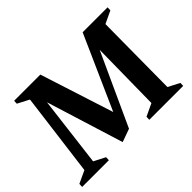

<svg xmlns="http://www.w3.org/2000/svg" viewBox="-123 -845 1078 1078"><g transform="rotate(-45 416.0 -306.0)"><path d="M0 0 1 -23.1 75.9 -58 139.9 -554 71 -589.9 72 -612H280.1L420.9 -173.9L616 -612H814L813 -588.9L739 -554L735.1 -58L803.1 -23L802.1 0H533.1L534.1 -23.1L608.1 -58L613.9 -474.6L417 -45L339 -17L196.5 -475.6L145.1 -58L213.1 -23L212.1 0Z"/></g></svg>

Font: Ancizar Serif Light
Style: Italic
Weight: 300
Italic angle: -4°
Designer: Cesar Puertas, Viviana Monsalve, Julian Moncada, Julian Prieto, Jose Castro, Felipe Aragon, Mariel Hernandez, Sara Alarc
Version: Version 8.100